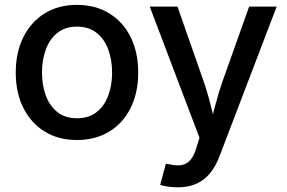

<svg xmlns="http://www.w3.org/2000/svg" viewBox="-20 -570 1190 797"><path d="M299.3 11.2Q222.7 11.2 165.8 -23.7Q108.9 -58.6 77.1 -121.8Q45.4 -185.1 45.4 -268.6Q45.4 -353 77.1 -416.3Q108.9 -479.5 165.8 -514.6Q222.7 -549.8 299.3 -549.8Q376 -549.8 433.3 -514.6Q490.7 -479.5 522.2 -416.3Q553.7 -353 553.7 -268.6Q553.7 -185.1 522.2 -121.8Q490.7 -58.6 433.3 -23.7Q376 11.2 299.3 11.2ZM299.3 -79.1Q348.6 -79.1 381.1 -104.7Q413.6 -130.4 429.4 -173.6Q445.3 -216.8 445.3 -268.6Q445.3 -321.3 429.4 -364.5Q413.6 -407.7 381.1 -433.6Q348.6 -459.5 299.3 -459.5Q250.5 -459.5 218.3 -433.6Q186 -407.7 170.2 -364.5Q154.3 -321.3 154.3 -268.6Q154.3 -216.8 170.2 -173.6Q186 -130.4 218.3 -104.7Q250.5 -79.1 299.3 -79.1ZM645 197.3 668.5 109.9 685.5 112.3Q711.9 118.7 733.2 115.2Q754.4 111.8 769.8 94.7Q785.2 77.6 794.9 44.4L808.1 2L601.6 -542.5H716.8L824.2 -235.4Q841.8 -185.1 854 -135Q866.2 -85 879.9 -35.6H847.7Q861.3 -85 874.3 -135.3Q887.2 -185.5 904.8 -235.4L1014.2 -542.5H1128.4L891.6 77.6Q875.5 120.6 851.6 149.4Q827.6 178.2 794.9 192.9Q762.2 207.5 718.8 207.5Q694.8 207.5 675.3 204.3Q655.8 201.2 645 197.3Z"/></svg>

Font: Inter 16pt Medium
Style: Regular
Weight: 500
Version: Version 4.001;git-66647c0bb